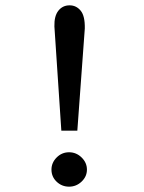

<svg xmlns="http://www.w3.org/2000/svg" viewBox="-20 -689 540 720"><path d="M210 -199 184 -590Q183 -629 199 -649Q215 -669 241 -669Q266 -669 282.5 -649Q299 -629 298 -582L270 -199ZM239 11Q212 11 192.5 -7.5Q173 -26 173 -53Q173 -79 192.5 -98.5Q212 -118 239 -118Q266 -118 286 -98.5Q306 -79 306 -53Q306 -27 286 -8Q266 11 239 11Z"/></svg>

Font: Inconsolata Medium
Style: Regular
Weight: 500
Monospace: yes
Designer: Raph Levien, Cyreal, Brenton Simpson
Foundry: Raph Levien, Cyreal, Google
Version: Version 3.001; ttfautohint (v1.8.2.53-6de2)